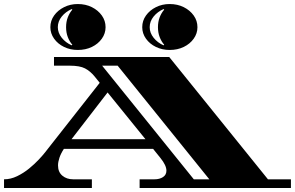

<svg xmlns="http://www.w3.org/2000/svg" viewBox="-34 -933 1464 953"><path d="M-14 0V-43Q19 -43 51 -58.5Q83 -74 110.5 -96.5Q138 -119 159 -141.5Q180 -164 192 -179.5Q204 -195 204 -195L461 -522L436 -553Q414 -580 388 -593.5Q362 -607 313 -607H234V-650H806L1296 -43H1410V0H659V-43H733Q758 -43 775 -54Q792 -65 792 -86Q792 -112 763 -148L726 -194H283Q268 -171 261 -150Q254 -129 254 -112Q254 -79 275.5 -61Q297 -43 329 -43H422V0ZM928 -43H1005L550 -607H473ZM321 -242H688L500 -474ZM808 -685Q771 -685 740 -700Q709 -715 690.5 -741Q672 -767 672 -798Q672 -830 690.5 -856Q709 -882 740 -897.5Q771 -913 808 -913Q847 -913 878 -897.5Q909 -882 927.5 -856Q946 -830 946 -798Q946 -767 927.5 -741Q909 -715 878 -700Q847 -685 808 -685ZM352 -685Q315 -685 284 -700Q253 -715 234.5 -741Q216 -767 216 -798Q216 -830 234.5 -856Q253 -882 284 -897.5Q315 -913 352 -913Q391 -913 422 -897.5Q453 -882 471.5 -856Q490 -830 490 -798Q490 -767 471.5 -741Q453 -715 422 -700Q391 -685 352 -685ZM322 -708 325 -711Q311 -727 302.5 -749Q294 -771 294 -798Q294 -825 302.5 -847Q311 -869 325 -885L322 -888Q292 -875 272.5 -851Q253 -827 253 -798Q253 -770 272.5 -745.5Q292 -721 322 -708ZM778 -708 781 -711Q767 -727 758.5 -749Q750 -771 750 -798Q750 -825 758.5 -847Q767 -869 781 -885L778 -888Q748 -875 728.5 -851Q709 -827 709 -798Q709 -770 728.5 -745.5Q748 -721 778 -708Z"/></svg>

Font: Diplomata
Style: Regular
Weight: 400
Designer: Eduardo Rodriguez Tunni
Foundry: Eduardo Rodriguez Tunni
Version: Version 1.002; ttfautohint (v1.8.4.7-5d5b);gftools[0.9.23]